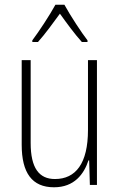

<svg xmlns="http://www.w3.org/2000/svg" viewBox="-20 -784 507 814"><path d="M253 -764H215C191 -720 145 -650 117 -613V-606H141C170 -638 207 -689 234 -726C262 -687 297 -639 327 -606H351V-613C328 -642 278 -718 253 -764ZM391 -529H353V-233C353 -91 301 -25 213 -25C146 -25 110 -71 110 -178V-529H72V-170C72 -51 116 10 209 10C295 10 336 -46 355 -104H358L361 0H391Z"/></svg>

Font: Noto Sans Hebrew Condensed ExtraLight
Style: Regular
Weight: 200
Width: 3
Designer: Monotype Design Team
Foundry: Monotype Imaging Inc.
Version: Version 2.004